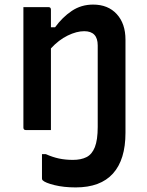

<svg xmlns="http://www.w3.org/2000/svg" viewBox="-20 -567 640 837"><path d="M298 130Q333 130 357 118Q381 106 393.5 74.5Q406 43 406 -14V-369Q406 -431 347 -431Q314 -431 275 -412Q236 -393 202 -356V0H93Q82 0 82 -11V-536H191Q202 -536 202 -525V-448H220Q252 -492 293 -519.5Q334 -547 386 -547Q451 -547 489 -505.5Q527 -464 527 -394V12Q527 129 472.5 189.5Q418 250 310 250Q258 250 217.5 240Q177 230 166 219Q163 216 163 211V105H180Q209 118 237 124Q265 130 298 130Z"/></svg>

Font: Recursive Mn Lnr St SmB
Style: Regular
Weight: 600
Monospace: yes
Version: Version 1.079;hotconv 1.0.112;makeotfexe 2.5.65598; ttfautoh